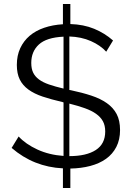

<svg xmlns="http://www.w3.org/2000/svg" viewBox="-20 -835 659 958"><path d="M510 -577Q481 -609 433.5 -630Q386 -651 326 -653V-386Q328 -386 329.5 -385.5Q331 -385 333 -385Q390 -373 435.5 -358Q481 -343 513 -320.5Q545 -298 562 -266Q579 -234 579 -186Q579 -138 560.5 -102Q542 -66 509 -42.5Q476 -19 430.5 -7Q385 5 331 6V103H294V5Q148 -2 38 -97L73 -154Q108 -116 166.5 -89Q225 -62 297 -57V-324L291 -326Q235 -339 193 -353Q151 -367 122 -388Q93 -409 78.5 -438.5Q64 -468 64 -511Q64 -558 81 -594.5Q98 -631 128 -656.5Q158 -682 200.5 -696.5Q243 -711 294 -714V-815H331V-715Q397 -713 449.5 -691.5Q502 -670 544 -633ZM505 -179Q505 -209 493.5 -230Q482 -251 459.5 -267Q437 -283 403.5 -295Q370 -307 326 -318V-56Q411 -56 458 -86.5Q505 -117 505 -179ZM136 -521Q136 -492 145.5 -472.5Q155 -453 174.5 -438.5Q194 -424 224.5 -413.5Q255 -403 297 -393V-652Q212 -648 174 -613Q136 -578 136 -521Z"/></svg>

Font: PTCRaleway
Style: Regular
Weight: 400
Designer: Matt McInerney, Pablo Impallari, Rodrigo Fuenzalida
Foundry: Matt McInerney, Pablo Impallari, Rodrigo Fuenzalida
Version: Version 3.000g; ttfautohint (v1.5) -l 8 -r 28 -G 28 -x 14 -D